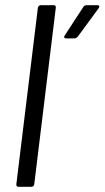

<svg xmlns="http://www.w3.org/2000/svg" viewBox="-20 -720 403 740"><path d="M51 0H101C107 0 111 -4 112 -10L195 -690C196 -696 193 -700 187 -700H137C132 -700 127 -696 126 -690L43 -10C42 -4 46 0 51 0ZM235 -572H267C272 -572 276 -575 280 -579L360 -688C365 -695 363 -700 356 -700H314C309 -700 304 -698 301 -693L230 -584C225 -577 227 -572 235 -572Z"/></svg>

Font: Barlow Semi Condensed
Style: Italic
Weight: 400
Width: 4
Italic angle: -7°
Designer: Jeremy Tribby
Foundry: Tribby Type
Version: Version 1.422;hotconv 1.0.109;makeotfexe 2.5.65596